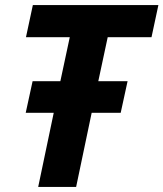

<svg xmlns="http://www.w3.org/2000/svg" viewBox="-20 -734 642 754"><path d="M81 -291H191L130 0H279L340 -291H454L481 -415H366L403 -588H575L602 -714H109L82 -588H254L217 -415H108Z"/></svg>

Font: BC Sans
Style: Bold Italic
Weight: 700
Italic angle: -12°
Designer: Monotype Design Team
Province of B.C.
Foundry: Monotype Imaging Inc.
Version: Version 2.000;GOOG;noto-source:20170915:90ef993387c0